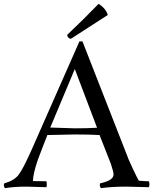

<svg xmlns="http://www.w3.org/2000/svg" viewBox="-27 -973 799 1001"><path d="M535 -895 343 -771Q335 -771 330 -776Q325 -781 323 -791Q413 -876 487 -953Q525 -929 535 -895ZM749 3 632 0Q556 0 499 8Q493 0 493 -9L495 -17Q534 -26 549.5 -37.5Q565 -49 565 -63Q565 -77 551 -119L492 -269Q438 -272 363 -272L220 -269L195 -205Q145 -81 145 -29Q168 -28 215 -28Q217 -21 217 -12Q217 -3 215 3L109 0Q46 0 -1 8Q-7 1 -7 -9L-5 -17Q46 -31 69.5 -61Q93 -91 140 -197L387 -757H403L633 -169Q639 -150 664.5 -95.5Q690 -41 697 -31Q725 -28 749 -28Q752 -21 752 -12Q752 -3 749 3ZM235 -308 363 -304Q432 -304 479 -307L363 -613Z"/></svg>

Font: Rosarivo
Style: Regular
Weight: 400
Designer: Pablo Ugerman
Foundry: Pablo Ugerman
Version: Version 1.003